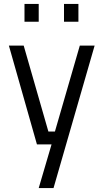

<svg xmlns="http://www.w3.org/2000/svg" viewBox="-20 -731 523 972"><path d="M377 -621V-711H304V-621ZM176 -621V-711H104V-621ZM167 0H241L176 221H251L459 -500H384L258 -65H225L100 -500H25Z"/></svg>

Font: RazerF5
Style: Regular
Weight: 400
Foundry: Razer Inc.
Version: Version 2